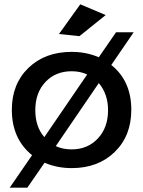

<svg xmlns="http://www.w3.org/2000/svg" viewBox="-20 -777 665 892"><path d="M471 -707 349 -609 254 -619 353 -757ZM497 -475Q590 -401 590 -267Q590 -146 513 -71Q436 4 313 4Q245 4 187 -21L107 95H25L129 -56Q35 -132 35 -267Q35 -387 112 -461.5Q189 -536 313 -536Q381 -536 439 -511L519 -627H601ZM144 -265Q144 -188 186 -140L385 -431Q353 -446 313 -446Q238 -446 191 -396Q144 -346 144 -265ZM313 -83Q387 -83 434.5 -133.5Q482 -184 482 -265Q482 -340 439 -391L239 -98Q272 -83 313 -83Z"/></svg>

Font: Montserrat-Arabic
Style: Regular
Weight: 400
Designer: Mohamed Gaber
Foundry: Kief Type Foundry
Version: Version 5.008;PS 005.008;hotconv 1.0.88;makeotf.lib2.5.64775